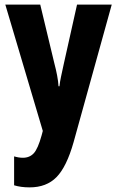

<svg xmlns="http://www.w3.org/2000/svg" viewBox="-20 -570 506 830"><path d="M108 240Q70 240 41 231V106Q61 112 79 112Q108 112 126 92.5Q144 73 160 15L165 -4L3 -550H154L215 -296Q222 -270 227 -243.5Q232 -217 233 -197H237Q239 -216 244 -239.5Q249 -263 256 -295L313 -550H463L298 45Q268 151 224.5 195.5Q181 240 108 240Z"/></svg>

Font: Noto Sans ExtraCondensed ExtraBold
Style: Regular
Weight: 800
Width: 2
Designer: Monotype Design Team
Foundry: Monotype Imaging Inc.
Version: Version 2.013; ttfautohint (v1.8.4.7-5d5b)